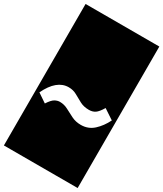

<svg xmlns="http://www.w3.org/2000/svg" viewBox="-280 -1016 1130 1328"><g transform="rotate(30 284.5 -352.0)"><path d="M-10 213V-917H579V213ZM379 -176Q438 -176 480 -214.5Q522 -253 550 -310L470 -363Q445 -321 424.5 -307.5Q404 -294 376 -294Q334 -294 303 -310.5Q272 -327 243 -343.5Q214 -360 178 -360Q82 -360 19 -228L90 -180Q116 -220 136 -231Q156 -242 175 -242Q210 -242 240.5 -225.5Q271 -209 304.5 -192.5Q338 -176 379 -176Z"/></g></svg>

Font: Zilla Slab Highlight
Style: Bold
Weight: 700
Designer: Typotheque Type Foundry
Foundry: Typotheque type foundry
Version: Version 1.1; 2017; ttfautohint (v1.6)